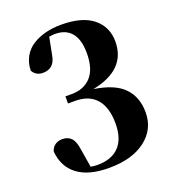

<svg xmlns="http://www.w3.org/2000/svg" viewBox="-141 -870 890 993"><g transform="rotate(-20 304.0 -373.5)"><path d="M230 -727.1 210.9 -629.9Q199.2 -562 136.2 -562Q98.1 -562 80.1 -594.2Q81.1 -637.7 99.9 -670.9Q118.7 -704.1 150.6 -724.1Q182.6 -744.1 222.4 -754.2Q262.2 -764.2 309.1 -764.2Q424.3 -764.2 483.6 -715.8Q543 -667.5 543 -586.9Q543 -432.1 352.1 -394Q465.3 -377 515.1 -324.7Q564.9 -272.5 564.9 -189Q564.9 -96.2 491 -39.6Q417 17.1 290 17.1Q177.7 17.1 116.7 -29.3Q55.7 -75.7 48.8 -161.1Q55.7 -184.1 72.8 -195.1Q89.8 -206.1 110.8 -206.1Q142.6 -206.1 160.6 -187Q178.7 -168 185.1 -120.1L201.2 -22Q217.3 -18.1 237.8 -18.1Q316.4 -18.1 357.7 -61.3Q398.9 -104.5 398.9 -188Q398.9 -276.4 358.9 -322.8Q318.8 -369.1 242.2 -369.1H203.1V-408.2H236.8Q305.7 -408.2 344.7 -451.2Q383.8 -494.1 383.8 -581.1Q383.8 -654.8 352.8 -692.4Q321.8 -730 263.2 -730Q248 -730 230 -727.1Z"/></g></svg>

Font: Noto Serif JP Black
Style: Regular
Weight: 900
Designer: Ryoko NISHIZUKA  (kana & ideographs); Frank Grießhammer (Latin, Greek & Cyrillic); Wenlong ZHANG  (bopomofo); Sandoll Co
Foundry: Adobe Systems Incorporated
Version: Version 1.001;PS 1.001;hotconv 16.6.54;makeotf.lib2.5.65590